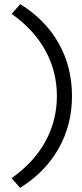

<svg xmlns="http://www.w3.org/2000/svg" viewBox="-20 -722 398 928"><path d="M36 139Q143 64 199 -37.5Q255 -139 255 -258Q255 -377 199 -478.5Q143 -580 36 -655L78 -702Q200 -626 264 -512Q328 -398 328 -258Q328 -119 263.5 -4.5Q199 110 77 186Z"/></svg>

Font: Mach Light
Style: Regular
Weight: 300
Version: Version 1.002